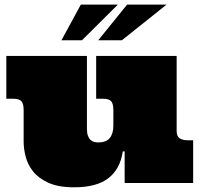

<svg xmlns="http://www.w3.org/2000/svg" viewBox="-20 -775 858 813"><path d="M728 -220.2Q728 -196.8 741.5 -189Q754.9 -181.2 772 -181.2H797.9V0H507.8V-133.8H500Q488.8 -59.1 439 -20.5Q389.2 18.1 293.9 18.1Q227.1 18.1 185.1 -1Q143.1 -20 120.1 -49.1Q97.2 -78.1 88.6 -112.1Q80.1 -146 80.1 -175.8V-309.1Q80.1 -335 71 -345.9Q62 -356.9 36.1 -356.9H6.8V-538.1H348.1V-230Q348.1 -210.9 352.5 -199.5Q356.9 -188 364 -181.9Q371.1 -175.8 380.1 -173.8Q389.2 -171.9 397 -171.9Q429.2 -171.9 444.6 -190.4Q460 -209 460 -243.2V-309.1Q460 -335 450.9 -345.9Q441.9 -356.9 416 -356.9H387.2V-538.1H728ZM479 -755.4 327.1 -604.5H240.2L322.3 -755.4ZM685.1 -755.4 496.1 -604.5H396L518.1 -755.4Z"/></svg>

Font: Ultra
Style: Regular
Weight: 400
Designer: Astigmatic (AOETI)
Foundry: Astigmatic (AOETI)
Version: Version 1.001